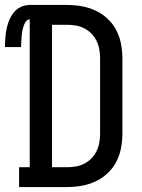

<svg xmlns="http://www.w3.org/2000/svg" viewBox="-53 -755 573 775"><path d="M24 0V-80H67V-677Q59 -677 53.5 -670.5Q48 -664 45 -657Q42 -650 40 -642.5Q38 -635 36.5 -627Q35 -619 34.5 -611.5Q34 -604 33.5 -596Q33 -588 32.5 -580.5Q32 -573 32 -565H-33Q-33 -583 -31.5 -601.5Q-30 -620 -26.5 -638Q-23 -656 -16 -673Q-9 -690 2.5 -704.5Q14 -719 31 -727Q48 -735 67 -735H217Q247 -735 276 -730Q305 -725 332 -712.5Q359 -700 381 -679.5Q403 -659 416.5 -633Q430 -607 435.5 -577.5Q441 -548 441 -519V-216Q441 -187 435.5 -157.5Q430 -128 416.5 -102Q403 -76 381 -55.5Q359 -35 332 -22.5Q305 -10 276 -5Q247 0 217 0ZM157 -80H217Q235 -80 253 -83Q271 -86 287.5 -94.5Q304 -103 316.5 -116Q329 -129 337 -145.5Q345 -162 348 -180Q351 -198 351 -216V-519Q351 -537 348 -555Q345 -573 337 -589.5Q329 -606 316.5 -619Q304 -632 287.5 -640.5Q271 -649 253 -652Q235 -655 217 -655H157Z"/></svg>

Font: Iosevka Curly Slab Medium
Style: Regular
Weight: 500
Monospace: yes
Designer: Belleve Invis
Foundry: Belleve Invis
Version: Version 22.1.2; ttfautohint (v1.8.4)